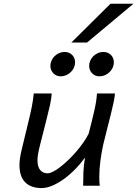

<svg xmlns="http://www.w3.org/2000/svg" viewBox="-20 -983 727 1016"><path d="M419.9 0Q419.9 -36.1 421.4 -72.5Q422.9 -108.9 429.7 -148.9Q404.8 -114.7 375.5 -85.2Q346.2 -55.7 315.9 -34.2Q285.6 -12.7 255.9 -0.2Q226.1 12.2 200.2 12.2Q144 12.2 113.5 -18.3Q83 -48.8 83 -109.9Q83 -128.4 86.2 -148.7Q89.4 -168.9 95.2 -192.9L129.4 -334.5Q134.8 -356.9 139.2 -375.7Q143.6 -394.5 147.2 -412.4Q150.9 -430.2 153.6 -448.5Q156.2 -466.8 158.7 -488.3H253.9Q252 -460.9 244.4 -426.5Q236.8 -392.1 224.1 -342.8Q205.1 -268.6 191.7 -215.1Q178.2 -161.6 178.2 -136.7Q178.2 -100.1 192.9 -83Q207.5 -65.9 231.9 -65.9Q243.7 -65.9 261.5 -75Q279.3 -84 299.6 -99.9Q319.8 -115.7 341.6 -136.5Q363.3 -157.2 383.3 -180.4Q403.3 -203.6 420.7 -228.3Q438 -252.9 449.2 -275.9Q458.5 -313 466.1 -342.8Q473.6 -372.6 479.2 -397.7Q484.9 -422.9 488.3 -444.8Q491.7 -466.8 493.2 -488.3H588.4Q586.9 -469.2 581.1 -441.2Q575.2 -413.1 566.7 -378.7Q558.1 -344.2 547.9 -304.7Q537.6 -265.1 527.3 -222.2Q517.6 -180.2 511.5 -134Q505.4 -87.9 505.4 -48.8Q505.4 -34.7 505.9 -22.7Q506.3 -10.7 507.8 0ZM377.4 -653.3Q377.4 -638.7 371.3 -625.2Q365.2 -611.8 354.7 -601.6Q344.2 -591.3 330.3 -585.2Q316.4 -579.1 300.8 -579.1Q289.1 -579.1 279.1 -583.5Q269 -587.9 262 -595.5Q254.9 -603 250.7 -613Q246.6 -623 246.6 -634.3Q246.6 -647.5 252 -660.6Q257.3 -673.8 267.3 -684.3Q277.3 -694.8 291.5 -701.4Q305.7 -708 323.2 -708Q335 -708 345 -703.6Q355 -699.2 362.3 -691.9Q369.6 -684.6 373.5 -674.6Q377.4 -664.6 377.4 -653.3ZM582.5 -653.3Q582.5 -638.7 576.4 -625.2Q570.3 -611.8 559.8 -601.6Q549.3 -591.3 535.4 -585.2Q521.5 -579.1 505.9 -579.1Q494.1 -579.1 484.1 -583.5Q474.1 -587.9 467 -595.5Q460 -603 455.8 -613Q451.7 -623 451.7 -634.3Q451.7 -647.5 457 -660.6Q462.4 -673.8 472.4 -684.3Q482.4 -694.8 496.6 -701.4Q510.7 -708 528.3 -708Q540 -708 550 -703.6Q560.1 -699.2 567.4 -691.9Q574.7 -684.6 578.6 -674.6Q582.5 -664.6 582.5 -653.3ZM686.5 -963.4 440.4 -757.8H357.4L564.9 -963.4Z"/></svg>

Font: Andika New Basic
Style: Italic
Weight: 400
Italic angle: -14°
Designer: Victor Gaultney, Annie Olsen, Julie Remington, Don Collingsworth, Eric Hays
Foundry: SIL International
Version: Version 5.500